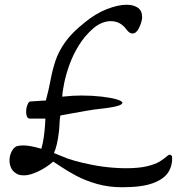

<svg xmlns="http://www.w3.org/2000/svg" viewBox="-20 -724 764 808"><path d="M494 64Q437 64 388 50Q339 36 301.5 16Q264 -4 239 -21Q214 -38 204 -44Q174 -18 139.5 -2Q105 14 82 14Q66 14 58 11Q37 2 28.5 -14Q20 -30 20 -49Q20 -69 29 -86.5Q38 -104 51 -109Q63 -112 79 -112Q106 -112 154 -98Q161 -122 164.5 -148.5Q168 -175 169.5 -196.5Q171 -218 171 -225H106Q97 -225 93.5 -233.5Q90 -242 90 -254Q90 -269 95.5 -283Q101 -297 108 -297Q111 -297 124 -298Q137 -299 151.5 -300Q166 -301 173 -301Q185 -345 192.5 -386Q200 -427 213 -467Q226 -507 254.5 -547Q283 -587 336 -629Q382 -667 429.5 -685.5Q477 -704 513 -704Q542 -704 560 -691.5Q578 -679 578 -653Q578 -650 578 -647Q578 -644 577 -641Q574 -624 563.5 -603.5Q553 -583 537 -583Q525 -583 512 -600Q487 -635 446 -635Q429 -635 410.5 -628Q392 -621 373 -605Q338 -575 313 -535Q288 -495 273 -453.5Q258 -412 250.5 -376Q243 -340 242 -317L251 -318Q268 -320 286.5 -321Q305 -322 323 -322Q368 -322 407 -317.5Q446 -313 470.5 -306Q495 -299 495 -291Q495 -285 479 -279.5Q463 -274 426 -269Q392 -265 373 -262.5Q354 -260 342 -257.5Q330 -255 317.5 -253Q305 -251 286 -247.5Q267 -244 234 -238Q231 -221 230.5 -204Q230 -187 228 -170Q221 -110 207 -80L244 -65Q258 -58 292.5 -48Q327 -38 371.5 -29.5Q416 -21 460 -18Q473 -17 485.5 -16.5Q498 -16 508 -16Q565 -16 599.5 -24.5Q634 -33 652.5 -44.5Q671 -56 680 -64.5Q689 -73 695 -73Q698 -73 704 -67Q707 -30 689 -0.5Q671 29 624.5 46.5Q578 64 494 64Z"/></svg>

Font: Grechen Fuemen
Style: Regular
Weight: 400
Designer: Robert E. Leuschke
Foundry: Robert E. Leuschke
Version: Version 1.010; ttfautohint (v1.8.3)